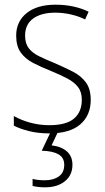

<svg xmlns="http://www.w3.org/2000/svg" viewBox="-20 -559 449 819"><path d="M367 -133Q367 -67 322.5 -28.5Q278 10 190 10Q142 10 103 0Q64 -10 39 -23V-64Q71 -46 110 -35.5Q149 -25 190 -25Q263 -25 296 -53.5Q329 -82 329 -133Q329 -167 312.5 -188Q296 -209 266.5 -224.5Q237 -240 198 -256Q155 -273 121.5 -290.5Q88 -308 68.5 -335Q49 -362 49 -407Q49 -467 93.5 -503Q138 -539 217 -539Q258 -539 294 -531Q330 -523 358 -509L343 -476Q318 -489 284 -497Q250 -505 216 -505Q156 -505 121.5 -480Q87 -455 87 -407Q87 -374 102.5 -353.5Q118 -333 147 -319Q176 -305 215 -289Q256 -271 290.5 -253.5Q325 -236 346 -208Q367 -180 367 -133ZM289 144Q289 188 257 214Q225 240 172 240Q141 240 119 234V204Q140 210 171 210Q208 210 231 193.5Q254 177 254 144Q254 113 229 99Q204 85 158 84L198 0H229L200 61Q242 66 265.5 87Q289 108 289 144Z"/></svg>

Font: Noto Sans Telugu SemiCondensed ExtraLight
Style: Regular
Weight: 200
Width: 4
Designer: Jelle Bosma - Monotype Design Team
Foundry: Monotype Imaging Inc.
Version: Version 2.005; ttfautohint (v1.8.4.7-5d5b)